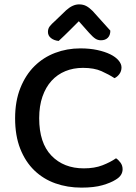

<svg xmlns="http://www.w3.org/2000/svg" viewBox="-20 -843 623 877"><path d="M535 -535Q535 -518 525.5 -505Q516 -492 503 -486Q477 -503 443.5 -518Q410 -533 359 -533Q315 -533 278.5 -518Q242 -503 215.5 -474Q189 -445 174 -402Q159 -359 159 -303Q159 -190 215 -132Q271 -74 363 -74Q412 -74 448 -88Q484 -102 510 -120Q521 -113 530.5 -100Q540 -87 540 -70Q540 -56 532.5 -44Q525 -32 508 -22Q486 -8 448 3Q410 14 352 14Q288 14 233 -5.5Q178 -25 137 -64.5Q96 -104 72.5 -163.5Q49 -223 49 -303Q49 -381 73 -441Q97 -501 137.5 -541Q178 -581 232 -601.5Q286 -622 347 -622Q390 -622 424.5 -614.5Q459 -607 483.5 -595Q508 -583 521.5 -567Q535 -551 535 -535ZM340 -746Q321 -727 297.5 -703.5Q274 -680 248 -656Q227 -658 213 -669Q199 -680 199 -697Q199 -712 207 -722.5Q215 -733 231 -747L282 -796Q312 -823 341 -823Q360 -823 374 -815.5Q388 -808 403 -793L484 -703Q484 -682 472.5 -670.5Q461 -659 441 -659Q427 -659 415.5 -666.5Q404 -674 387 -693Z"/></svg>

Font: Baloo Bhaina 2 Medium
Style: Regular
Weight: 500
Designer: Yesha Goshar, Manish Minz, Shuchita Grover and Ek Type
Foundry: Ek Type
Version: Version 1.640;hotconv 1.0.111;makeotfexe 2.5.65597; ttfautoh